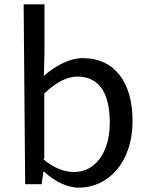

<svg xmlns="http://www.w3.org/2000/svg" viewBox="-20 -824 688 885"><path d="M96 25H172L180 -33H183C233 14 292 41 344 41C475 41 591 -71 591 -267C591 -441 511 -556 362 -556C299 -556 234 -520 182 -474L185 -576V-804H89ZM184 -94V-393C238 -444 288 -471 336 -471C444 -471 486 -385 486 -259C486 -117 416 -31 321 -31C283 -31 231 -46 180 -90Z"/></svg>

Font: GenEiGothic-pro-Regular
Style: Regular
Weight: 400
Designer: Ryoko NISHIZUKA (kana & ideographs); Paul D. Hunt (Latin, Greek & Cyrillic); Wenlong ZHANG (bopomofo); Sandoll Communica
Foundry: Adobe Systems Incorporated; o_tamon
Version: Version 1.000.140830